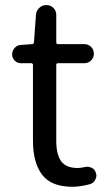

<svg xmlns="http://www.w3.org/2000/svg" viewBox="-20 -715 417 748"><path d="M262.7 12.7Q179.7 12.7 144 -34.2Q108.4 -81.1 108.4 -168V-461.9Q108.4 -468.8 100.6 -468.8H61.5Q46.9 -468.8 37.1 -479Q27.3 -489.3 27.3 -503.9Q27.3 -517.6 37.1 -528.3Q46.9 -539.1 61.5 -540L104.5 -543Q112.3 -543 112.3 -550.8L120.1 -657.2Q121.1 -672.9 132.8 -684.1Q144.5 -695.3 161.1 -695.3Q176.8 -695.3 188 -684.1Q199.2 -672.9 199.2 -657.2V-550.8Q199.2 -543 206.1 -543H308.6Q324.2 -543 335 -532.2Q345.7 -521.5 345.7 -505.9Q345.7 -490.2 335 -479.5Q324.2 -468.8 308.6 -468.8H206.1Q199.2 -468.8 199.2 -461.9V-166Q199.2 -113.3 218.3 -86.9Q237.3 -60.5 283.2 -60.5Q294.9 -60.5 311.5 -64.5Q325.2 -67.4 337.9 -61Q350.6 -54.7 353.5 -41Q355.5 -36.1 355.5 -31.2Q355.5 -22.5 350.6 -13.7Q343.8 -1 329.1 2.9Q291 12.7 262.7 12.7Z"/></svg>

Font: Gen Jyuu Gothic P Regular
Style: Regular
Weight: 400
Designer: [Source Han Sans]
Ryoko NISHIZUKA  (kana & ideographs); Paul D. Hunt (Latin, Greek & Cyrillic); Wenlong ZHANG  (bopomofo
Version: Version 1.002.20150607